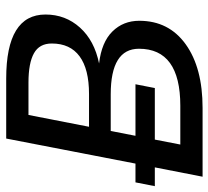

<svg xmlns="http://www.w3.org/2000/svg" viewBox="-52 -652 699 644"><g transform="rotate(-90 298.0 -329.5)"><path d="M550.8 -212.4Q550.8 -113.3 471.9 -56.6Q393.1 0 258.3 0H27.8L59.1 -160.2H-3.9L8.8 -225.1H71.8L155.8 -658.7H356.9Q571.8 -658.7 571.8 -526.9Q571.8 -460 528.1 -411.4Q484.4 -362.8 407.7 -347.2Q479 -338.9 514.9 -302.5Q550.8 -266.1 550.8 -212.4ZM457 -213.4Q457 -308.1 304.2 -308.1H181.2L165 -225.1H337.9L325.2 -160.2H152.3L135.7 -74.7H265.6Q457 -74.7 457 -213.4ZM474.6 -505.9Q474.6 -547.4 441.7 -565.7Q408.7 -584 343.8 -584H234.9L195.3 -380.9H305.2Q388.7 -380.9 431.6 -412.6Q474.6 -444.3 474.6 -505.9Z"/></g></svg>

Font: Cousine
Style: Italic
Weight: 400
Italic angle: -12°
Monospace: yes
Designer: Steve Matteson
Foundry: Monotype Imaging Inc.
Version: Version 1.21